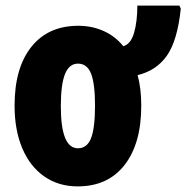

<svg xmlns="http://www.w3.org/2000/svg" viewBox="-20 -655 665 685"><path d="M257 10Q189 10 138 -25.5Q87 -61 59.5 -126Q32 -191 32 -278Q32 -413 92 -488Q152 -563 259 -563Q308 -563 349.5 -544.5Q391 -526 420 -490Q447 -498 458.5 -538.5Q470 -579 470 -635H620L625 -624Q613 -510 575.5 -456.5Q538 -403 471 -387Q484 -339 484 -278Q484 -143 424.5 -66.5Q365 10 257 10ZM258 -126Q291 -126 305 -162.5Q319 -199 319 -278Q319 -356 305 -392Q291 -428 258 -428Q227 -428 212 -391Q197 -354 197 -276Q197 -126 258 -126Z"/></svg>

Font: Noto Sans UI CondBlack
Style: Regular
Weight: 900
Width: 3
Designer: Monotype Design Team
Foundry: Monotype Imaging Inc.
Version: Version 1.001